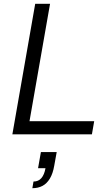

<svg xmlns="http://www.w3.org/2000/svg" viewBox="-20 -706 560 1009"><path d="M45 0 165 -686H243L135 -69H475L463 0ZM150 283 156 248Q182 248 197.5 230Q213 212 219 178H180L195 93H278L265 165Q258 206 242 232.5Q226 259 203 271Q180 283 150 283Z"/></svg>

Font: Archivo SemiBold Light
Style: Italic
Weight: 300
Italic angle: -10°
Version: Version 2.001